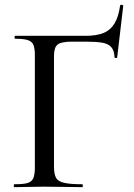

<svg xmlns="http://www.w3.org/2000/svg" viewBox="-20 -773 552 793"><path d="M39 0Q37 0 37 -6Q37 -12 39 -12Q76 -12 93.5 -17Q111 -22 117.5 -37Q124 -52 124 -81V-544Q124 -573 118 -587.5Q112 -602 94.5 -607.5Q77 -613 43 -613Q40 -613 40 -619Q40 -625 43 -625H333Q379 -625 408 -637Q437 -649 453.5 -677Q470 -705 476 -750Q477 -754 483.5 -753Q490 -752 489 -749L464 -536Q464 -534 458.5 -533.5Q453 -533 453 -537Q452 -565 439 -579Q426 -593 400.5 -597Q375 -601 336 -601H277Q233 -601 218 -589Q203 -577 203 -543V-85Q203 -55 211 -39.5Q219 -24 244.5 -18Q270 -12 320 -12Q322 -12 322 -6Q322 0 320 0Q287 0 248.5 -1Q210 -2 162 -2Q128 -2 96 -1Q64 0 39 0Z"/></svg>

Font: Cormorant Medium
Style: Regular
Weight: 500
Designer: Christian Thalmann (Catharsis Fonts)
Foundry: Catharsis Fonts
Version: Version 4.000